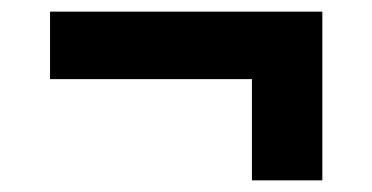

<svg xmlns="http://www.w3.org/2000/svg" viewBox="-20 -368 640 330"><path d="M66 -232V-348H534V-58H413V-232Z"/></svg>

Font: Radio Canada SemiBold
Style: Regular
Weight: 600
Designer: Charles Daoud, Etienne Aubert Bonn, Alexandre Saumier Demers, Jacques Le Bailly
Foundry: Radio-Canada
Version: Version 2.104; ttfautohint (v1.8.4.7-5d5b);gftools[0.9.28.de